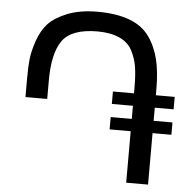

<svg xmlns="http://www.w3.org/2000/svg" viewBox="-52 -781 839 833"><g transform="rotate(5 367.5 -365.0)"><path d="M623 -1H527.8V-225.1H436V-278.8H527.8V-335.9H436V-390.1H527.8V-414.1Q527.8 -469.7 522 -505.9Q516.1 -542 498.5 -575.7Q481 -608.9 443.4 -626Q404.8 -643.6 348.1 -644Q234.4 -644 194.3 -587.9Q154.8 -532.2 154.8 -414.1V-333H60.1V-415Q60.1 -464.4 63.5 -497.1Q67.4 -533.2 83 -579.1Q99.1 -625.5 127 -655.8Q155.3 -686 209.5 -707.5Q264.2 -729 339.8 -729Q422.4 -729 479.5 -707.5Q535.6 -686.5 566.4 -643.1Q596.2 -601.1 609.9 -545.4Q623 -491.2 623 -415V-390.1H705.1V-335.9H623V-278.8H705.1V-225.1H623Z"/></g></svg>

Font: Miedinger*
Style: Book
Weight: 400
Version: Version 001.000